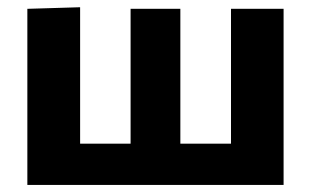

<svg xmlns="http://www.w3.org/2000/svg" viewBox="-20 -524 882 544"><path d="M57.5 0V-499L207 -503.5V-117H350V-499H491V-117H634.5V-499H783.5V0Z"/></svg>

Font: Heraclito
Style: Bold
Weight: 700
Designer: Kostas Bartsokas (font) & Cristiano Sobral (main changes)
Foundry: Kostas Bartsokas (font) & Cristiano Sobral (main changes)
Version: Version 1.00;July 8, 2020;FontCreator 13.0.0.2655 64-bit